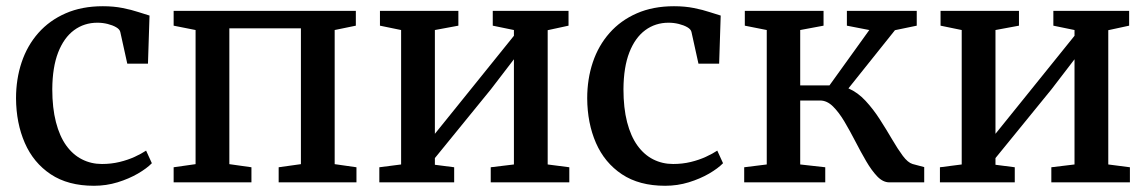

<svg xmlns="http://www.w3.org/2000/svg" viewBox="-20 -586 3688 617"><path d="M282 11Q198.5 11 143 -26Q87.5 -63 59.8 -126.5Q32 -190 31.5 -270Q31.5 -332 49.5 -385.8Q67.5 -439.5 103.2 -480Q139 -520.5 191 -543.2Q243 -566 310.5 -566Q345.5 -566 374.2 -560.2Q403 -554.5 424.8 -547.2Q446.5 -540 460.5 -536L455.5 -381.5H389L366.5 -483.5Q364.5 -492 353.2 -498.5Q342 -505 326 -509Q310 -513 293 -513Q250.5 -513 218 -489Q185.5 -465 167 -417.8Q148.5 -370.5 148 -299.5Q148 -239 159.8 -193.5Q171.5 -148 193 -118.2Q214.5 -88.5 243.8 -73.8Q273 -59 307.5 -59Q337.5 -59 364.2 -65.5Q391 -72 412.8 -82Q434.5 -92 449.5 -102L468 -61.5Q452 -45 423.2 -28.2Q394.5 -11.5 358 -0.2Q321.5 11 282 11Z M538 0V-48.5L608.5 -58.5V-489.5L538 -503.5V-551H1123.5V-503.5L1055.5 -489.5V-58.5L1125.5 -48.5V0H875.5V-48.5L947 -58.5V-495H717V-58.5L788 -48.5V0Z M1199 0V-48.5L1269 -57.5V-489.5L1201 -503.5V-551H1453V-503.5L1377.5 -489.5V-156L1446.5 -241.5L1631.5 -471V-489.5L1563.5 -503.5V-551H1807V-503.5L1740 -489V-57.5L1809.5 -48.5V0H1557V-48.5L1631.5 -57.5V-395.5L1557.5 -299L1377.5 -78V-56.5L1439.5 -48.5V0Z M2117.5 11Q2034 11 1978.5 -26Q1923 -63 1895.2 -126.5Q1867.5 -190 1867 -270Q1867 -332 1885 -385.8Q1903 -439.5 1938.8 -480Q1974.5 -520.5 2026.5 -543.2Q2078.5 -566 2146 -566Q2181 -566 2209.8 -560.2Q2238.5 -554.5 2260.2 -547.2Q2282 -540 2296 -536L2291 -381.5H2224.5L2202 -483.5Q2200 -492 2188.8 -498.5Q2177.5 -505 2161.5 -509Q2145.5 -513 2128.5 -513Q2086 -513 2053.5 -489Q2021 -465 2002.5 -417.8Q1984 -370.5 1983.5 -299.5Q1983.5 -239 1995.2 -193.5Q2007 -148 2028.5 -118.2Q2050 -88.5 2079.2 -73.8Q2108.5 -59 2143 -59Q2173 -59 2199.8 -65.5Q2226.5 -72 2248.2 -82Q2270 -92 2285 -102L2303.5 -61.5Q2287.5 -45 2258.8 -28.2Q2230 -11.5 2193.5 -0.2Q2157 11 2117.5 11Z M2371.5 0V-48.5L2444 -57.5V-489.5L2373.5 -503.5V-551H2626.5V-503.5L2551.5 -489.5V-311.5H2645.5L2773.5 -489.5L2701.5 -503.5V-551H2926V-503.5L2856 -489L2706.5 -302Q2736.5 -289 2761.5 -262Q2786.5 -235 2807.5 -202.2Q2828.5 -169.5 2846.8 -138.2Q2865 -107 2881.2 -85.2Q2897.5 -63.5 2912.5 -59L2950 -49V0H2838Q2817.5 0 2799.2 -19Q2781 -38 2763.5 -68Q2746 -98 2728.8 -131.5Q2711.5 -165 2693.8 -195Q2676 -225 2656.8 -244Q2637.5 -263 2615.5 -263H2551.5V-57.5L2632 -48.5V0Z M3000.5 0V-48.5L3070.5 -57.5V-489.5L3002.5 -503.5V-551H3254.5V-503.5L3179 -489.5V-156L3248 -241.5L3433 -471V-489.5L3365 -503.5V-551H3608.5V-503.5L3541.5 -489V-57.5L3611 -48.5V0H3358.5V-48.5L3433 -57.5V-395.5L3359 -299L3179 -78V-56.5L3241 -48.5V0Z"/></svg>

Font: Merriweather 28pt Medium
Style: Regular
Weight: 500
Version: Version 2.100